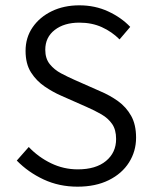

<svg xmlns="http://www.w3.org/2000/svg" viewBox="-20 -689 570 721"><path d="M271 12Q202 12 144 -15Q86 -42 43 -86L88 -137Q124 -99 171.5 -76Q219 -53 272 -53Q340 -53 378 -84.5Q416 -116 416 -167Q416 -202 401 -223.5Q386 -245 361 -259.5Q336 -274 304 -288L209 -330Q179 -343 148 -364Q117 -385 96.5 -417Q76 -449 76 -498Q76 -548 102.5 -586.5Q129 -625 174.5 -647Q220 -669 278 -669Q337 -669 386.5 -646Q436 -623 469 -588L429 -541Q400 -570 362.5 -587Q325 -604 278 -604Q221 -604 185.5 -576.5Q150 -549 150 -502Q150 -469 167 -448Q184 -427 209.5 -413.5Q235 -400 260 -389L355 -347Q393 -331 423.5 -309Q454 -287 472.5 -254Q491 -221 491 -172Q491 -121 464.5 -79Q438 -37 388.5 -12.5Q339 12 271 12Z"/></svg>

Font: Assistant ExtraLight
Style: Regular
Weight: 400
Version: Version 3.000